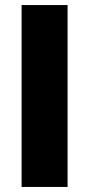

<svg xmlns="http://www.w3.org/2000/svg" viewBox="-20 -740 352 760"><path d="M65.5 0V-720H247.5V0Z"/></svg>

Font: Geologica Thin Roman ExtraBold
Style: Regular
Weight: 800
Version: Version 1.010;gftools[0.9.28]